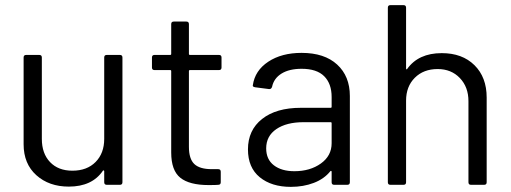

<svg xmlns="http://www.w3.org/2000/svg" viewBox="-20 -720 1990 748"><path d="M72 -158V-496Q72 -506 82 -506H133Q143 -506 143 -496V-179Q143 -122 175 -88.5Q207 -55 262 -55Q319 -55 352.5 -89Q386 -123 386 -179V-496Q386 -506 396 -506H447Q457 -506 457 -496V-10Q457 0 447 0H396Q386 0 386 -10V-53Q386 -55 384 -56Q382 -57 381 -55Q339 7 248 7Q171 7 121.5 -37.5Q72 -82 72 -158Z M647 -126V-443Q647 -447 643 -447H582Q572 -447 572 -457V-496Q572 -506 582 -506H643Q647 -506 647 -510V-626Q647 -636 657 -636H706Q716 -636 716 -626V-510Q716 -506 720 -506H833Q843 -506 843 -496V-457Q843 -447 833 -447H720Q716 -447 716 -443V-148Q716 -101 737 -81Q758 -61 805 -61H830Q840 -61 840 -51V-10Q840 0 830 0Q822 1 793 1Q718 1 682.5 -27.5Q647 -56 647 -126Z M946 -138Q946 -213 1001 -256.5Q1056 -300 1152 -300H1268Q1272 -300 1272 -304V-342Q1272 -394 1243 -423Q1214 -452 1155 -452Q1107 -452 1077 -433.5Q1047 -415 1040 -382Q1037 -372 1028 -373L974 -380Q963 -382 965 -388Q973 -445 1025 -479.5Q1077 -514 1155 -514Q1244 -514 1293.5 -468.5Q1343 -423 1343 -346V-10Q1343 0 1333 0H1282Q1272 0 1272 -10V-51Q1272 -53 1270.5 -54Q1269 -55 1267 -53Q1243 -23 1202.5 -7.5Q1162 8 1113 8Q1038 8 992 -29.5Q946 -67 946 -138ZM1127 -53Q1188 -53 1230 -83Q1272 -113 1272 -162V-240Q1272 -244 1268 -244H1163Q1096 -244 1056.5 -217Q1017 -190 1017 -142Q1017 -99 1047 -76Q1077 -53 1127 -53Z M1491 -10V-690Q1491 -700 1501 -700H1552Q1562 -700 1562 -690V-453Q1562 -451 1563.5 -450Q1565 -449 1566 -451Q1610 -513 1701 -513Q1781 -513 1828.5 -466Q1876 -419 1876 -340V-10Q1876 0 1866 0H1815Q1805 0 1805 -10V-326Q1805 -381 1771.5 -416Q1738 -451 1685 -451Q1630 -451 1596 -417Q1562 -383 1562 -328V-10Q1562 0 1552 0H1501Q1491 0 1491 -10Z"/></svg>

Font: Barlow GEO
Style: Regular
Weight: 400
Designer: Jeremy Tribby
Foundry: Tribby Type
Version: Version 1.408